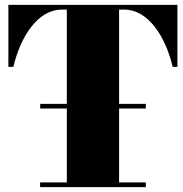

<svg xmlns="http://www.w3.org/2000/svg" viewBox="-20 -770 754 790"><path d="M145 -19.5V0H580V-19.5H470V-323.5H580V-342.5H470V-730.5H492C588.5 -730.5 660.5 -622 690.5 -495H710V-750H14.5V-495H35C65 -622 137 -730.5 233.5 -730.5H255V-342.5H145.5V-323.5H255V-19.5Z"/></svg>

Font: Bodoni* 11pt Fatface
Style: Regular
Weight: 900
Version: Version 2.3